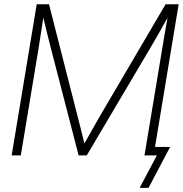

<svg xmlns="http://www.w3.org/2000/svg" viewBox="-20 -748 881 924"><path d="M36.1 0 156.7 -727.5H215.8L354.5 -184.1Q361.8 -155.8 370.4 -121.6Q378.9 -87.4 386.2 -57.6Q403.3 -87.9 422.9 -122.6Q442.4 -157.2 459 -186L776.9 -727.5H839.8L719.2 0H675.3L760.3 -511.2Q766.1 -547.4 772.7 -585.9Q779.3 -624.5 786.1 -662.6Q762.7 -620.1 740.5 -581.1Q718.3 -542 698.7 -509.3L397.5 0H358.4L226.1 -511.2Q209 -576.7 188.5 -663.1Q182.6 -624 176.5 -585Q170.4 -545.9 164.6 -509.3L80.1 0ZM651.9 156.2 734.9 0H683.6L690.4 -41H798.8L694.8 156.2Z"/></svg>

Font: Inter Display ExtraLight
Style: Italic
Weight: 200
Italic angle: -9.39999°
Designer: Rasmus Andersson
Foundry: rsms
Version: Version 4.000;git-a52131595